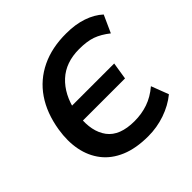

<svg xmlns="http://www.w3.org/2000/svg" viewBox="-182 -885 1064 1064"><g transform="rotate(-45 350.0 -352.5)"><path d="M398 10Q302 10 234.5 -18.5Q167 -47 127 -98.5Q87 -150 73.5 -218.5Q60 -287 73 -368Q91 -479 144 -556.5Q197 -634 282.5 -675Q368 -716 480 -715Q550 -715 606 -696Q662 -677 700 -642L654 -540Q611 -574 570.5 -588.5Q530 -603 468 -603Q363 -603 298 -543Q233 -483 210 -375L180 -409H549L533 -308H162L205 -339Q193 -230 240.5 -166.5Q288 -103 403 -103Q459 -103 508.5 -120Q558 -137 604 -176L643 -74Q594 -34 530 -12Q466 10 398 10Z"/></g></svg>

Font: Mulish ExtraLight
Style: Italic
Weight: 200
Italic angle: -9°
Designer: Vernon Adams
Foundry: Vernon Adams
Version: Version 3.603